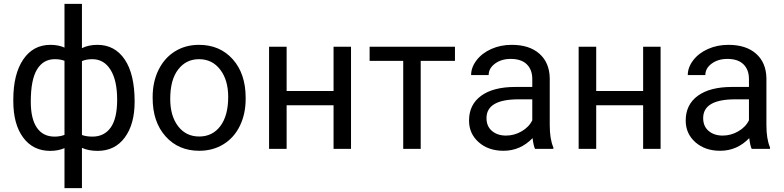

<svg xmlns="http://www.w3.org/2000/svg" viewBox="-20 -770 4057 993"><path d="M48.8 -254.4Q48.8 -386.7 100.1 -462.4Q151.4 -538.1 240.7 -538.1Q282.2 -538.1 313.5 -523.9V-750H403.8V-521Q438 -538.1 483.9 -538.1Q573.7 -538.1 625 -462.4Q676.3 -386.7 676.3 -244.1Q676.3 -127.4 625.2 -58.6Q574.2 10.3 484.9 10.3Q437.5 10.3 403.8 -5.4V203.1H313.5V-3.9Q281.2 10.3 239.7 10.3Q150.9 10.3 99.9 -58.6Q48.8 -127.4 48.8 -247.1ZM585.9 -254.4Q585.9 -354 551.8 -408.9Q517.6 -463.9 457.5 -463.9Q426.8 -463.9 403.8 -454.1V-71.8Q425.8 -63.5 458.5 -63.5Q519 -63.5 552.5 -110.4Q585.9 -157.2 585.9 -254.4ZM139.2 -244.1Q139.2 -155.3 170.9 -109.4Q202.6 -63.5 262.2 -63.5Q290.5 -63.5 313.5 -72.3V-455.6Q293 -463.9 263.2 -463.9Q203.6 -463.9 171.4 -410.6Q139.2 -357.4 139.2 -244.1Z M769.5 -269Q769.5 -346.7 800 -408.7Q830.6 -470.7 885 -504.4Q939.5 -538.1 1009.3 -538.1Q1117.2 -538.1 1183.8 -463.4Q1250.5 -388.7 1250.5 -264.6V-258.3Q1250.5 -181.2 1220.9 -119.9Q1191.4 -58.6 1136.5 -24.4Q1081.5 9.8 1010.3 9.8Q902.8 9.8 836.2 -64.9Q769.5 -139.6 769.5 -262.7ZM860.4 -258.3Q860.4 -170.4 901.1 -117.2Q941.9 -64 1010.3 -64Q1079.1 -64 1119.6 -117.9Q1160.2 -171.9 1160.2 -269Q1160.2 -356 1118.9 -409.9Q1077.6 -463.9 1009.3 -463.9Q942.4 -463.9 901.4 -410.6Q860.4 -357.4 860.4 -258.3Z M1795.4 0H1705.1V-225.6H1462.4V0H1371.6V-528.3H1462.4V-299.3H1705.1V-528.3H1795.4Z M2333 -455.1H2155.8V0H2065.4V-455.1H1891.6V-528.3H2333Z M2747.1 0Q2739.3 -15.6 2734.4 -55.7Q2671.4 9.8 2584 9.8Q2505.9 9.8 2455.8 -34.4Q2405.8 -78.6 2405.8 -146.5Q2405.8 -229 2468.5 -274.7Q2531.2 -320.3 2645 -320.3H2732.9V-361.8Q2732.9 -409.2 2704.6 -437.3Q2676.3 -465.3 2621.1 -465.3Q2572.8 -465.3 2540 -440.9Q2507.3 -416.5 2507.3 -381.8H2416.5Q2416.5 -421.4 2444.6 -458.3Q2472.7 -495.1 2520.8 -516.6Q2568.8 -538.1 2626.5 -538.1Q2717.8 -538.1 2769.5 -492.4Q2821.3 -446.8 2823.2 -366.7V-123.5Q2823.2 -50.8 2841.8 -7.8V0ZM2597.2 -68.8Q2639.6 -68.8 2677.7 -90.8Q2715.8 -112.8 2732.9 -147.9V-256.3H2662.1Q2496.1 -256.3 2496.1 -159.2Q2496.1 -116.7 2524.4 -92.8Q2552.7 -68.8 2597.2 -68.8Z M3396.5 0H3306.2V-225.6H3063.5V0H2972.7V-528.3H3063.5V-299.3H3306.2V-528.3H3396.5Z M3867.7 0Q3859.9 -15.6 3855 -55.7Q3792 9.8 3704.6 9.8Q3626.5 9.8 3576.4 -34.4Q3526.4 -78.6 3526.4 -146.5Q3526.4 -229 3589.1 -274.7Q3651.9 -320.3 3765.6 -320.3H3853.5V-361.8Q3853.5 -409.2 3825.2 -437.3Q3796.9 -465.3 3741.7 -465.3Q3693.4 -465.3 3660.6 -440.9Q3627.9 -416.5 3627.9 -381.8H3537.1Q3537.1 -421.4 3565.2 -458.3Q3593.3 -495.1 3641.4 -516.6Q3689.5 -538.1 3747.1 -538.1Q3838.4 -538.1 3890.1 -492.4Q3941.9 -446.8 3943.8 -366.7V-123.5Q3943.8 -50.8 3962.4 -7.8V0ZM3717.8 -68.8Q3760.3 -68.8 3798.3 -90.8Q3836.4 -112.8 3853.5 -147.9V-256.3H3782.7Q3616.7 -256.3 3616.7 -159.2Q3616.7 -116.7 3645 -92.8Q3673.3 -68.8 3717.8 -68.8Z"/></svg>

Font: Roboto
Style: Regular
Weight: 400
Designer: Google
Version: Version 2.001047; 2015